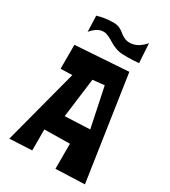

<svg xmlns="http://www.w3.org/2000/svg" viewBox="-216 -1001 983 1111"><g transform="rotate(30 276.0 -445.5)"><path d="M103.5 -774.4 99.6 -880.4Q150.9 -896 205.6 -896H209Q231 -896 248.8 -887.7Q266.6 -879.4 277.3 -869.4Q288.1 -859.4 305.2 -850.6Q322.3 -841.8 342.3 -841.3Q359.4 -840.8 376 -846.2Q392.6 -851.6 404.3 -859.6Q416 -867.7 425.3 -876Q434.6 -884.3 439.5 -890.1L443.8 -896L451.7 -767.1Q448.2 -766.6 440.9 -765.6Q433.6 -764.6 406.5 -763.4Q379.4 -762.2 346.2 -763.2Q321.3 -763.7 296.6 -772.7Q272 -781.7 255.6 -792.5Q239.3 -803.2 220 -812.3Q200.7 -821.3 185.5 -821.8Q172.4 -822.3 159.2 -817.6Q146 -813 136.5 -805.9Q127 -798.8 119.1 -791.7Q111.3 -784.7 107.4 -779.3ZM232.4 -285.6 398.9 -293 343.8 -556.2 266.1 -548.3ZM531.2 -2.4 338.4 4.9V-162.6L168.9 -160.2V-20L20 -12.7L151.9 -513.7L74.7 -511.2V-671.4L428.2 -694.8Z"/></g></svg>

Font: Some Time Later
Style: Regular
Weight: 400
Version: Version 003.300